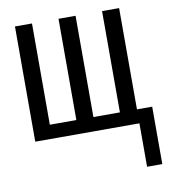

<svg xmlns="http://www.w3.org/2000/svg" viewBox="-82 -598 764 867"><g transform="rotate(-10 300.0 -164.0)"><path d="M44.9 0V-528.3H123V-64H244.6V-528.3H322.8V-64H444.3V-528.3H522.5V-64H592.3V199.2H522.5V0Z"/></g></svg>

Font: Liberation Mono
Style: Regular
Weight: 400
Monospace: yes
Designer: Steve Matteson
Foundry: Ascender Corporation
Version: Version 2.1.5